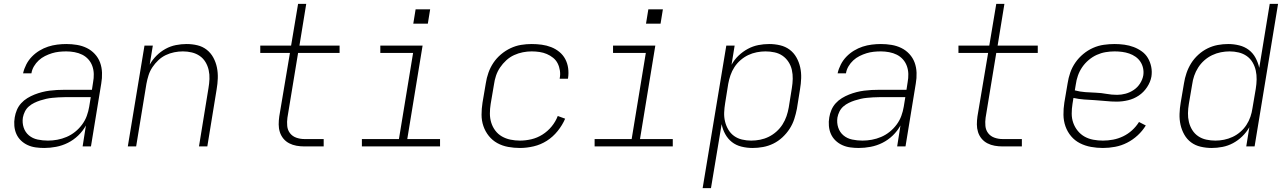

<svg xmlns="http://www.w3.org/2000/svg" viewBox="-20 -755 6640 990"><path d="M208 8Q186 8 164 5Q142 2 122.5 -7Q103 -16 88 -30.5Q73 -45 64.5 -64Q56 -83 54 -105.5Q52 -128 56 -150Q59 -169 67 -188Q75 -207 89 -222.5Q103 -238 121 -249Q139 -260 158 -267.5Q177 -275 196.5 -280Q216 -285 235.5 -287.5Q255 -290 274 -291Q293 -292 313 -292H454L460 -331Q464 -352 463.5 -373.5Q463 -395 456 -414.5Q449 -434 435.5 -449Q422 -464 404 -473Q386 -482 364.5 -486Q343 -490 322 -490Q303 -490 284.5 -488Q266 -486 248 -480.5Q230 -475 212 -466Q194 -457 179.5 -443.5Q165 -430 155 -413Q145 -396 142 -377H99Q104 -400 115.5 -422.5Q127 -445 144.5 -463Q162 -481 183.5 -494Q205 -507 228 -514.5Q251 -522 275 -525Q299 -528 322 -528Q350 -528 377 -523.5Q404 -519 427.5 -507.5Q451 -496 469 -476.5Q487 -457 496 -432.5Q505 -408 506 -380Q507 -352 502 -324L449 0H406L423 -108Q407 -79 383 -56Q359 -33 330 -18.5Q301 -4 269.5 2Q238 8 208 8ZM227 -30Q251 -30 275.5 -34.5Q300 -39 323.5 -49Q347 -59 367.5 -75.5Q388 -92 403.5 -113Q419 -134 427.5 -157.5Q436 -181 440 -205L448 -254H313Q297 -254 281.5 -253Q266 -252 250 -250.5Q234 -249 218.5 -245.5Q203 -242 187.5 -237Q172 -232 156.5 -224.5Q141 -217 128.5 -206Q116 -195 108.5 -180Q101 -165 98 -149Q94 -122 102 -97.5Q110 -73 129 -57Q148 -41 174 -35.5Q200 -30 227 -30Z M639 0 725 -520H768L752 -422Q766 -447 787 -468Q808 -489 833.5 -503Q859 -517 887 -522.5Q915 -528 942 -528Q971 -528 998 -521.5Q1025 -515 1046 -498.5Q1067 -482 1080 -458Q1093 -434 1098.5 -407Q1104 -380 1103 -351.5Q1102 -323 1097 -294L1049 0H1006L1055 -301Q1059 -324 1060 -347.5Q1061 -371 1056 -393.5Q1051 -416 1039.5 -435Q1028 -454 1010 -466.5Q992 -479 969.5 -484.5Q947 -490 923 -490Q901 -490 878.5 -485.5Q856 -481 835 -471Q814 -461 796.5 -444.5Q779 -428 766 -408.5Q753 -389 746 -367Q739 -345 735 -323L682 0Z M1550 0Q1529 0 1509 -3.5Q1489 -7 1471.5 -16Q1454 -25 1441.5 -40Q1429 -55 1423 -74Q1417 -93 1417 -113.5Q1417 -134 1420 -155L1475 -482H1322V-520H1481L1517 -735H1559L1524 -520H1731V-482H1517L1462 -148Q1459 -127 1461 -105.5Q1463 -84 1475.5 -68Q1488 -52 1508 -45Q1528 -38 1550 -38H1649V0Z M1846 0V-38H2037L2110 -482H1941V-520H2159L2080 -38H2249V0ZM2111 -633 2123 -707H2198L2186 -633Z M2661 8Q2630 8 2600 2.5Q2570 -3 2544.5 -17Q2519 -31 2500.5 -54Q2482 -77 2472.5 -105Q2463 -133 2463 -163.5Q2463 -194 2468 -226L2485 -326Q2489 -353 2498.5 -380Q2508 -407 2524 -431Q2540 -455 2563 -474.5Q2586 -494 2612.5 -506.5Q2639 -519 2666.5 -523.5Q2694 -528 2721 -528Q2748 -528 2773.5 -524.5Q2799 -521 2822 -512Q2845 -503 2864 -487.5Q2883 -472 2894.5 -450.5Q2906 -429 2909.5 -403.5Q2913 -378 2909 -352Q2909 -351 2908.5 -350Q2908 -349 2908 -349H2866Q2866 -349 2866 -349.5Q2866 -350 2866 -351Q2870 -371 2867 -391Q2864 -411 2855.5 -428Q2847 -445 2832 -457Q2817 -469 2799.5 -476.5Q2782 -484 2762 -487Q2742 -490 2721 -490Q2699 -490 2676 -485.5Q2653 -481 2631 -471Q2609 -461 2590.5 -444Q2572 -427 2558.5 -407Q2545 -387 2537.5 -364.5Q2530 -342 2527 -319L2510 -219Q2506 -194 2506 -169.5Q2506 -145 2513 -122.5Q2520 -100 2534 -81.5Q2548 -63 2568 -51.5Q2588 -40 2612 -35Q2636 -30 2661 -30Q2690 -30 2720 -37Q2750 -44 2777 -61Q2804 -78 2824.5 -103Q2845 -128 2856 -157L2894 -143Q2880 -110 2855.5 -79.5Q2831 -49 2799.5 -29Q2768 -9 2732 -0.5Q2696 8 2661 8Z M3046 0V-38H3237L3310 -482H3141V-520H3359L3280 -38H3449V0ZM3311 -633 3323 -707H3398L3386 -633Z M3603 215 3725 -520H3768L3752 -421Q3766 -447 3788 -468Q3810 -489 3836 -503Q3862 -517 3890 -522.5Q3918 -528 3946 -528Q3975 -528 4002.5 -521.5Q4030 -515 4051.5 -499Q4073 -483 4086.5 -459Q4100 -435 4106 -408Q4112 -381 4111 -352Q4110 -323 4105 -294L4089 -194Q4084 -168 4075.5 -141.5Q4067 -115 4051.5 -91Q4036 -67 4014.5 -47Q3993 -27 3967.5 -14.5Q3942 -2 3914.5 3Q3887 8 3861 8Q3831 8 3803 1Q3775 -6 3754 -22.5Q3733 -39 3719.5 -63.5Q3706 -88 3701 -115L3646 215ZM3853 -30Q3876 -30 3899 -34.5Q3922 -39 3943.5 -49.5Q3965 -60 3983.5 -76.5Q4002 -93 4015 -113.5Q4028 -134 4035.5 -156Q4043 -178 4047 -201L4063 -301Q4067 -325 4067.5 -348.5Q4068 -372 4063 -394.5Q4058 -417 4045.5 -436Q4033 -455 4015 -467.5Q3997 -480 3974 -485Q3951 -490 3927 -490Q3905 -490 3882 -485.5Q3859 -481 3838 -471Q3817 -461 3798.5 -445Q3780 -429 3767 -409Q3754 -389 3746.5 -367Q3739 -345 3735 -323L3719 -223Q3715 -199 3714 -175Q3713 -151 3718.5 -128.5Q3724 -106 3735.5 -86.5Q3747 -67 3765 -54Q3783 -41 3806 -35.5Q3829 -30 3853 -30Z M4408 8Q4386 8 4364 5Q4342 2 4322.5 -7Q4303 -16 4288 -30.5Q4273 -45 4264.5 -64Q4256 -83 4254 -105.5Q4252 -128 4256 -150Q4259 -169 4267 -188Q4275 -207 4289 -222.5Q4303 -238 4321 -249Q4339 -260 4358 -267.5Q4377 -275 4396.5 -280Q4416 -285 4435.5 -287.5Q4455 -290 4474 -291Q4493 -292 4513 -292H4654L4660 -331Q4664 -352 4663.5 -373.5Q4663 -395 4656 -414.5Q4649 -434 4635.5 -449Q4622 -464 4604 -473Q4586 -482 4564.5 -486Q4543 -490 4522 -490Q4503 -490 4484.5 -488Q4466 -486 4448 -480.5Q4430 -475 4412 -466Q4394 -457 4379.5 -443.5Q4365 -430 4355 -413Q4345 -396 4342 -377H4299Q4304 -400 4315.5 -422.5Q4327 -445 4344.5 -463Q4362 -481 4383.5 -494Q4405 -507 4428 -514.5Q4451 -522 4475 -525Q4499 -528 4522 -528Q4550 -528 4577 -523.5Q4604 -519 4627.5 -507.5Q4651 -496 4669 -476.5Q4687 -457 4696 -432.5Q4705 -408 4706 -380Q4707 -352 4702 -324L4649 0H4606L4623 -108Q4607 -79 4583 -56Q4559 -33 4530 -18.5Q4501 -4 4469.5 2Q4438 8 4408 8ZM4427 -30Q4451 -30 4475.5 -34.5Q4500 -39 4523.5 -49Q4547 -59 4567.5 -75.5Q4588 -92 4603.5 -113Q4619 -134 4627.5 -157.5Q4636 -181 4640 -205L4648 -254H4513Q4497 -254 4481.5 -253Q4466 -252 4450 -250.5Q4434 -249 4418.5 -245.5Q4403 -242 4387.5 -237Q4372 -232 4356.5 -224.5Q4341 -217 4328.5 -206Q4316 -195 4308.5 -180Q4301 -165 4298 -149Q4294 -122 4302 -97.5Q4310 -73 4329 -57Q4348 -41 4374 -35.5Q4400 -30 4427 -30Z M5150 0Q5129 0 5109 -3.5Q5089 -7 5071.5 -16Q5054 -25 5041.5 -40Q5029 -55 5023 -74Q5017 -93 5017 -113.5Q5017 -134 5020 -155L5075 -482H4922V-520H5081L5117 -735H5159L5124 -520H5331V-482H5117L5062 -148Q5059 -127 5061 -105.5Q5063 -84 5075.5 -68Q5088 -52 5108 -45Q5128 -38 5150 -38H5249V0Z M5667 8Q5636 8 5605.5 2.5Q5575 -3 5548.5 -16.5Q5522 -30 5503 -52.5Q5484 -75 5474 -103Q5464 -131 5463.5 -162.5Q5463 -194 5468 -226L5485 -326Q5489 -353 5498.5 -380.5Q5508 -408 5525 -432.5Q5542 -457 5565.5 -476.5Q5589 -496 5616 -508Q5643 -520 5671.5 -524Q5700 -528 5727 -528Q5753 -528 5778 -524.5Q5803 -521 5825.5 -512.5Q5848 -504 5867.5 -490Q5887 -476 5899 -455.5Q5911 -435 5916 -410.5Q5921 -386 5917 -360Q5912 -332 5894.5 -305.5Q5877 -279 5851.5 -262Q5826 -245 5796.5 -238Q5767 -231 5738 -231Q5710 -231 5682 -234Q5654 -237 5626 -238.5Q5598 -240 5570 -242Q5542 -244 5515 -250L5510 -219Q5506 -194 5506 -169Q5506 -144 5514 -121.5Q5522 -99 5537 -80.5Q5552 -62 5572.5 -50.5Q5593 -39 5617.5 -34.5Q5642 -30 5667 -30Q5693 -30 5719.5 -35Q5746 -40 5771 -52Q5796 -64 5817 -83Q5838 -102 5853 -126L5888 -108Q5871 -80 5846 -57Q5821 -34 5791.5 -19Q5762 -4 5730 2Q5698 8 5667 8ZM5740 -266Q5762 -266 5784 -272Q5806 -278 5825.5 -291Q5845 -304 5858 -324Q5871 -344 5875 -366Q5878 -385 5874 -403.5Q5870 -422 5860 -437Q5850 -452 5835 -462.5Q5820 -473 5802.5 -479Q5785 -485 5766 -487.5Q5747 -490 5727 -490Q5704 -490 5680.5 -486Q5657 -482 5635 -472Q5613 -462 5593.5 -445.5Q5574 -429 5560 -408.5Q5546 -388 5538 -365Q5530 -342 5527 -319L5522 -289Q5548 -282 5575.5 -280Q5603 -278 5630.5 -277Q5658 -276 5685 -271Q5712 -266 5740 -266Z M6228 8Q6199 8 6171 1.5Q6143 -5 6121.5 -21Q6100 -37 6086.5 -61Q6073 -85 6067 -112Q6061 -139 6062 -168Q6063 -197 6068 -226L6085 -326Q6089 -352 6098 -378.5Q6107 -405 6122 -429Q6137 -453 6159 -473Q6181 -493 6206.5 -505.5Q6232 -518 6259 -523Q6286 -528 6313 -528Q6342 -528 6370 -521Q6398 -514 6419.5 -497.5Q6441 -481 6454 -456.5Q6467 -432 6473 -405L6527 -735H6570L6449 0H6406L6422 -99Q6407 -73 6385.5 -52Q6364 -31 6338 -17Q6312 -3 6283.5 2.5Q6255 8 6228 8ZM6247 -30Q6269 -30 6291.5 -34.5Q6314 -39 6335.5 -49Q6357 -59 6375.5 -75Q6394 -91 6407 -111Q6420 -131 6427.5 -153Q6435 -175 6438 -197L6455 -297Q6459 -321 6459.5 -345Q6460 -369 6455 -391.5Q6450 -414 6438.5 -433.5Q6427 -453 6408.5 -466Q6390 -479 6367 -484.5Q6344 -490 6320 -490Q6298 -490 6275 -485.5Q6252 -481 6230 -470.5Q6208 -460 6189.5 -443.5Q6171 -427 6158 -406.5Q6145 -386 6137.5 -364Q6130 -342 6127 -319L6110 -219Q6106 -195 6105.5 -171.5Q6105 -148 6110.5 -125.5Q6116 -103 6128 -84Q6140 -65 6158.5 -52.5Q6177 -40 6200 -35Q6223 -30 6247 -30Z"/></svg>

Font: Iosevka SS04 XLt Ex
Style: Italic
Weight: 200
Width: 7
Italic angle: -9°
Monospace: yes
Designer: Belleve Invis
Foundry: Belleve Invis
Version: Version 19.0.0; ttfautohint (v1.8.4)